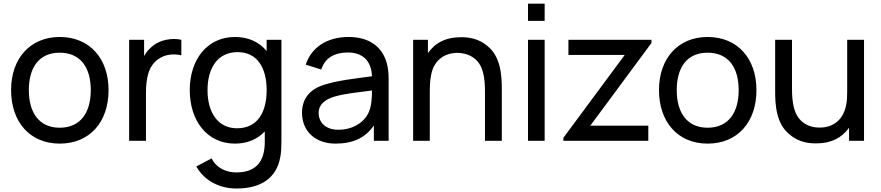

<svg xmlns="http://www.w3.org/2000/svg" viewBox="-20 -784 4904 1069"><path d="M312.5 15.6C480.2 15.6 584.4 -105.2 584.4 -282.3C584.4 -456.3 481.3 -578.1 312.5 -578.1C147.9 -578.1 41.7 -458.3 41.7 -282.3C41.7 -107.3 144.8 15.6 312.5 15.6ZM485.4 -282.3C485.4 -158.3 429.2 -72.9 312.5 -72.9C199 -72.9 140.6 -155.2 140.6 -282.3C140.6 -405.2 194.8 -490.6 312.5 -490.6C428.1 -490.6 485.4 -408.3 485.4 -282.3Z M830.2 -528.1C809.4 -511.5 793.8 -492.7 782.3 -471.9V-562.5H699V0H792.7V-262.5C792.7 -346.9 805.2 -414.6 860.4 -454.2C900 -483.3 950 -485.4 989.6 -476V-562.5C939.6 -574 872.9 -563.5 830.2 -528.1Z M1464.6 -562.5V-500C1424 -549 1364.6 -578.1 1288.5 -578.1C1132.3 -578.1 1036.5 -451 1036.5 -282.3C1036.5 -113.5 1131.2 15.6 1288.5 15.6C1358.3 15.6 1413.5 -9.4 1454.2 -52.1V3.1C1455.2 117.7 1403.1 176 1295.8 176C1241.7 176 1185.4 153.1 1158.3 97.9L1072.9 142.7C1119.8 226 1207.3 265.6 1295.8 265.6C1430.2 265.6 1518.8 210.4 1540.6 90.6C1545.8 62.5 1546.9 35.4 1546.9 4.2V-562.5ZM1300 -69.8C1189.6 -69.8 1135.4 -162.5 1135.4 -282.3C1135.4 -401 1188.5 -493.8 1303.1 -493.8C1412.5 -493.8 1464.6 -406.3 1464.6 -282.3C1464.6 -158.3 1413.5 -69.8 1300 -69.8Z M2143.8 0V-343.8C2143.8 -378.1 2140.6 -408.3 2132.3 -436.5C2105.2 -528.1 2031.2 -578.1 1920.8 -578.1C1797.9 -578.1 1712.5 -517.7 1682.3 -424L1768.8 -396.9C1790.6 -464.6 1845.8 -491.7 1916.7 -491.7C1996.9 -491.7 2047.9 -447.9 2051 -359.4C1952.1 -345.8 1860.4 -336.5 1783.3 -311.5C1703.1 -286.5 1661.5 -232.3 1661.5 -156.2C1661.5 -52.1 1737.5 15.6 1846.9 15.6C1944.8 15.6 2013.5 -15.6 2061.5 -85.4V0ZM2029.2 -151C1999 -94.8 1937.5 -61.5 1863.5 -61.5C1795.8 -61.5 1754.2 -100 1754.2 -155.2C1754.2 -203.1 1790.6 -231.3 1844.8 -246.9C1905.2 -263.5 1963.5 -268.8 2051 -280.2C2051 -246.9 2050 -189.6 2029.2 -151Z M2693.8 -528.1C2644.8 -569.8 2584.4 -580.2 2527.1 -576C2476 -574 2421.9 -555.2 2385.4 -515.6C2377.1 -506.3 2368.8 -497.9 2362.5 -488.5V-562.5H2280.2V0H2372.9V-245.8V-246.9C2372.9 -289.6 2372.9 -332.3 2380.2 -365.6C2386.5 -402.1 2403.1 -434.4 2429.2 -456.3C2453.1 -477.1 2484.4 -487.5 2517.7 -489.6C2558.3 -490.6 2594.8 -480.2 2621.9 -458.3C2671.9 -418.8 2680.2 -350 2680.2 -269.8V0H2774V-272.9C2775 -369.8 2766.7 -468.8 2693.8 -528.1Z M2919.8 -763.5V-667.7H3012.5V-763.5ZM2919.8 -562.5H3012.5V0H2919.8Z M3589.6 -84.4H3266.7L3607.3 -544.8V-562.5H3144.8V-478.1H3458.3L3116.7 -16.7V0H3589.6Z M3919.8 15.6C4087.5 15.6 4191.7 -105.2 4191.7 -282.3C4191.7 -456.3 4088.5 -578.1 3919.8 -578.1C3755.2 -578.1 3649 -458.3 3649 -282.3C3649 -107.3 3752.1 15.6 3919.8 15.6ZM4092.7 -282.3C4092.7 -158.3 4036.5 -72.9 3919.8 -72.9C3806.3 -72.9 3747.9 -155.2 3747.9 -282.3C3747.9 -405.2 3802.1 -490.6 3919.8 -490.6C4035.4 -490.6 4092.7 -408.3 4092.7 -282.3Z M4696.9 -562.5V-275C4696.9 -246.9 4695.8 -218.8 4690.6 -196.9C4683.3 -160.4 4666.7 -128.1 4641.7 -107.3C4617.7 -86.5 4586.5 -75 4552.1 -74C4511.5 -71.9 4476 -82.3 4449 -104.2C4399 -143.8 4389.6 -213.5 4389.6 -292.7V-562.5H4295.8V-289.6C4294.8 -192.7 4303.1 -93.8 4377.1 -34.4C4426 7.3 4485.4 17.7 4543.8 13.5C4593.8 11.5 4647.9 -7.3 4685.4 -46.9C4693.8 -55.2 4701 -64.6 4707.3 -72.9V0H4790.6V-562.5Z"/></svg>

Font: Manrope3 Medium
Style: Regular
Weight: 500
Width: 4
Designer: Mikhail Sharanda
Foundry: Mikhail Sharanda
Version: Version 3.000;PS 003.000;hotconv 1.0.88;makeotf.lib2.5.64775